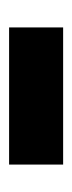

<svg xmlns="http://www.w3.org/2000/svg" viewBox="111 -515 158 420"><g transform="rotate(-90 190.0 -305.0)"><path d="M40 -245.9V-364.1H340V-245.9Z"/></g></svg>

Font: Oxanium ExtraLight
Style: Regular
Weight: 200
Designer: Severin Meyer
Version: Version 2.000